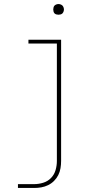

<svg xmlns="http://www.w3.org/2000/svg" viewBox="-20 -717 490 952"><path d="M69 215V196H149Q172 196 194.5 189Q217 182 233 165.5Q249 149 255.5 126.5Q262 104 262 81V-501H121V-520H283V81Q283 99 280 117Q277 135 269 151Q261 167 248 180Q235 193 218.5 201Q202 209 184.5 212Q167 215 149 215ZM270 -644Q265 -644 259.5 -645.5Q254 -647 250.5 -650.5Q247 -654 245.5 -659.5Q244 -665 244 -670Q244 -675 245.5 -680.5Q247 -686 250.5 -689.5Q254 -693 259.5 -695Q265 -697 270 -697Q275 -697 280.5 -695Q286 -693 289.5 -689.5Q293 -686 295 -680.5Q297 -675 297 -670Q297 -665 295 -659.5Q293 -654 289.5 -650.5Q286 -647 280.5 -645.5Q275 -644 270 -644Z"/></svg>

Font: Iosevka Etoile Thin
Style: Regular
Weight: 100
Designer: Belleve Invis
Foundry: Belleve Invis
Version: Version 22.1.2; ttfautohint (v1.8.4)